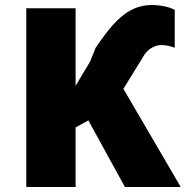

<svg xmlns="http://www.w3.org/2000/svg" viewBox="-20 -747 742 767"><path d="M585 -727C487 -727 425 -649 362 -556L340 -501C321 -469 301 -437 282 -404V-714H85V0H282V-238L333 -266L479 0H702L473 -392L556 -527C568 -547 595 -567 624 -567C647 -567 666 -561 678 -556V-708C660 -717 628 -727 585 -727Z"/></svg>

Font: Noto Sans UI Black
Style: Regular
Weight: 900
Designer: Monotype Design Team
Foundry: Monotype Imaging Inc.
Version: Version 1.901